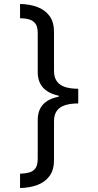

<svg xmlns="http://www.w3.org/2000/svg" viewBox="-20 -812 495 967"><path d="M374 -291Q334 -291 307 -282Q280 -273 266 -253.5Q252 -234 252 -201V-6Q252 44 229.5 74.5Q207 105 168.5 119.5Q130 134 81 135V63Q109 62 129 56Q149 50 159.5 34Q170 18 170 -13V-206Q170 -257 197 -286Q224 -315 276 -325V-330Q224 -341 197 -370.5Q170 -400 170 -450V-645Q170 -676 159.5 -691.5Q149 -707 129 -713.5Q109 -720 81 -720V-792Q130 -791 168.5 -776.5Q207 -762 229.5 -731.5Q252 -701 252 -651V-455Q252 -423 266 -403Q280 -383 307 -374Q334 -365 374 -365Z"/></svg>

Font: hexsinhala15
Style: Book
Weight: 400
Designer: Jelle Bosma - Monotype Design Team
Foundry: Monotype Imaging Inc.
Version: Version 2.003